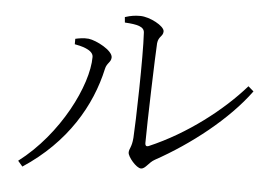

<svg xmlns="http://www.w3.org/2000/svg" viewBox="-48 -738 1096 776"><g transform="rotate(5 500.0 -350.0)"><path d="M429 -664 431 -642C483 -639 510 -632 511 -608C517 -512 510 -239 506 -181C503 -141 492 -137 492 -120C492 -103 528 -60 547 -60C565 -60 576 -87 600 -100C740 -177 886 -291 973 -410L951 -429C862 -327 722 -218 570 -153C562 -150 556 -152 556 -165C556 -241 565 -527 568 -570C571 -599 590 -599 590 -620C590 -642 529 -674 491 -674C470 -674 454 -672 429 -664ZM237 -537C259 -533 313 -522 313 -492C313 -377 211 -170 50 -48L69 -26C244 -141 334 -298 367 -448C372 -473 390 -477 390 -497C390 -525 323 -560 291 -564C271 -566 250 -562 237 -559Z"/></g></svg>

Font: Kiri Minchoo Light
Style: Regular
Weight: 300
Designer: Ryoko NISHIZUKA 西塚涼子 (kana & ideographs); Frank Grießhammer (Latin, Greek & Cyrillic);
akenotsuki.com/eyeben/fonts/ (U+
Foundry: Adobe
akenotsuki.com/eyeben/fonts/
Version: Version 4.002;hotconv 1.0.119;makeotfexe 2.5.65604